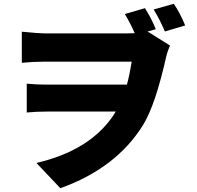

<svg xmlns="http://www.w3.org/2000/svg" viewBox="-20 -892 1040 1012"><path d="M849 -726Q823 -788 790 -842L896 -872Q928 -826 956 -758ZM758 -726 876 -652Q863 -621 858 -602Q800 -340 734 -233Q592 -5 298 100L172 -33Q450 -98 575 -280L590 -304H229Q170 -304 121 -299V-451Q173 -446 223 -446H649Q663 -497 674 -567H216Q153 -567 95 -561V-725Q185 -716 215 -716H648Q676 -716 690 -717Q669 -766 638 -818L744 -849Q781 -790 801 -738Z"/></svg>

Font: Source Han Sans CN Heavy
Style: Bold
Weight: 900
Designer: Ryoko NISHIZUKA (kana & ideographs); Paul D. Hunt (Latin, Greek & Cyrillic); Wenlong ZHANG (bopomofo); Sandoll Communica
Foundry: Adobe Systems Incorporated
Version: Version 1.000;PS 1;hotconv 1.0.78;makeotf.lib2.5.61930